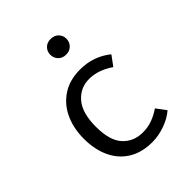

<svg xmlns="http://www.w3.org/2000/svg" viewBox="-220 -913 1054 1054"><g transform="rotate(-45 307.5 -386.0)"><path d="M347.2 -62.6Q387.7 -62.6 422.8 -75.6Q457.9 -88.7 487.7 -109.7L529.7 -53.3Q494.4 -23.1 444.6 -5.6Q394.9 11.8 347.2 11.8Q266.7 11.8 210 -22.8Q153.3 -57.4 123.6 -120.3Q93.8 -183.1 93.8 -267.7Q93.8 -348.7 123.6 -412.8Q153.3 -476.9 210.3 -514.1Q267.2 -551.3 348.2 -551.3Q451.3 -551.3 528.7 -488.7L486.7 -431.3Q416.4 -479.5 347.2 -479.5Q277.4 -479.5 232.3 -426.9Q187.2 -374.4 187.2 -267.7Q187.2 -159.5 232.3 -111Q277.4 -62.6 347.2 -62.6ZM351.8 -784.1Q380 -784.1 397.4 -766.7Q414.9 -749.2 414.9 -724.1Q414.9 -697.9 397.4 -680.3Q380 -662.6 351.8 -662.6Q324.1 -662.6 306.9 -680.3Q289.7 -697.9 289.7 -724.1Q289.7 -749.2 306.9 -766.7Q324.1 -784.1 351.8 -784.1Z"/></g></svg>

Font: FiraCode Nerd Font
Style: Regular
Weight: 400
Designer: Carrois Corporate, Edenspiekermann AG, Nikita Prokopov
Foundry: Carrois Corporate, Edenspiekermann AG, Nikita Prokopov
Version: Version 6.002;Nerd Fonts 3.4.0